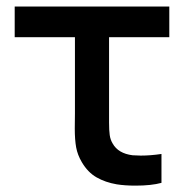

<svg xmlns="http://www.w3.org/2000/svg" viewBox="-20 -560 582 588"><path d="M230.5 -63.5Q217.5 -85.5 213.2 -108.8Q209 -132 209 -166.5L209.5 -212.5V-446H25V-540H498.5V-446H314V-217.5V-184.5Q314 -161 316 -146.5Q318 -132 325 -120.5Q342 -90 386 -84.5Q402 -83.5 411 -83.5Q441 -83.5 474.5 -88.5V0Q443.5 8.5 395 8.5Q362.5 8.5 337.5 4.5Q302.5 -1.5 275.8 -16.8Q249 -32 230.5 -63.5Z"/></svg>

Font: Manrope KiralyPet SmBd KiralyPet
Style: Regular
Weight: 600
Designer: Mikhail Sharanda
Foundry: Mikhail Sharanda
Version: Version 4.502